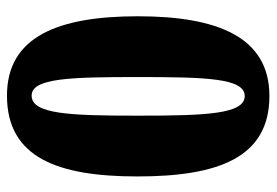

<svg xmlns="http://www.w3.org/2000/svg" viewBox="-138 -626 774 537"><g transform="rotate(-90 248.5 -357.0)"><path d="M249 10C414 10 472 -135 472 -358C472 -583 414 -724 250 -724C76 -724 24 -581 24 -359C24 -134 76 10 249 10ZM249 -59C198 -59 194 -169 194 -358C194 -547 198 -655 250 -655C299 -655 302 -547 302 -358C302 -169 299 -59 249 -59Z"/></g></svg>

Font: Noto Serif Georgian Condensed Black
Style: Regular
Weight: 900
Width: 3
Designer: Monotype Design Team, Akaki Razmadze
Foundry: Google LLC
Version: Version 2.003